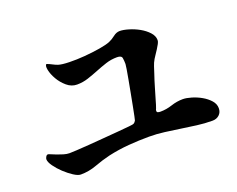

<svg xmlns="http://www.w3.org/2000/svg" viewBox="-101 -852 1201 971"><g transform="rotate(-20 500.0 -366.5)"><path d="M211 -644Q225 -639 238 -632Q251 -625 265 -620Q284 -614 323.5 -613Q363 -612 406.5 -615.5Q450 -619 489 -625.5Q528 -632 547 -640Q564 -647 581 -660.5Q598 -674 616 -674Q635 -674 663.5 -665.5Q692 -657 718 -642.5Q744 -628 762.5 -608Q781 -588 781 -565Q781 -557 775 -546Q769 -535 761.5 -523Q754 -511 746 -499.5Q738 -488 734 -481Q724 -464 718.5 -446.5Q713 -429 707 -411Q696 -379 686.5 -346Q677 -313 667 -280Q664 -270 661.5 -261Q659 -252 655 -242Q654 -240 653 -238Q652 -236 652 -233Q651 -224 657.5 -222Q664 -220 671 -220Q703 -220 734.5 -230.5Q766 -241 798 -241Q817 -241 844 -233Q871 -225 895.5 -211Q920 -197 937 -178Q954 -159 954 -136Q954 -114 939.5 -100.5Q925 -87 903 -87Q861 -87 820 -92.5Q779 -98 738 -104Q697 -110 656 -115.5Q615 -121 573 -121Q518 -121 462.5 -116.5Q407 -112 353 -100Q311 -90 269.5 -74.5Q228 -59 184 -59Q169 -59 146 -74Q123 -89 100.5 -110Q78 -131 62 -153.5Q46 -176 46 -191Q46 -196 50.5 -204Q55 -212 62 -212Q65 -212 76.5 -207Q88 -202 103.5 -196Q119 -190 136 -185Q153 -180 167 -180Q176 -180 205 -181.5Q234 -183 273 -186Q312 -189 355 -192.5Q398 -196 434.5 -199Q471 -202 495.5 -204.5Q520 -207 522 -209Q529 -213 534 -222Q535 -223 539 -243.5Q543 -264 549 -294Q555 -324 561.5 -359.5Q568 -395 574 -426.5Q580 -458 583.5 -480.5Q587 -503 587 -507Q587 -525 584.5 -539.5Q582 -554 558 -554Q526 -554 497 -544.5Q468 -535 439.5 -523.5Q411 -512 382 -502.5Q353 -493 322 -493Q292 -493 267.5 -514Q243 -535 227.5 -562Q212 -589 207 -613.5Q202 -638 211 -644Z"/></g></svg>

Font: SoukouMincho
Style: Regular
Weight: 400
Designer: Dr. Ken Lunde (project architect, glyph set definition & overall production); Masataka HATTORI  (production & ideograph 
Foundry: Adobe Systems Incorporated
Version: Version 1.00